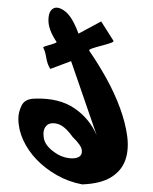

<svg xmlns="http://www.w3.org/2000/svg" viewBox="-20 -486 402 505"><path d="M196.3 -1Q160.2 -7.8 129.4 -25.4Q98.6 -43 76.2 -66.4Q53.7 -89.8 41 -117.7Q28.3 -145.5 28.3 -173.8Q28.3 -191.4 37.1 -209Q45.9 -226.6 73.2 -226.6Q135.7 -228.5 175.8 -201.2Q215.8 -173.8 234.4 -129.9L167 -325.2L112.3 -304.7Q104.5 -316.4 101.6 -334.5Q98.6 -352.5 93.8 -360.4Q92.8 -362.3 98.6 -364.3Q104.5 -366.2 111.8 -368.2Q119.1 -370.1 125 -372.6Q130.9 -375 127.9 -377Q107.4 -408.2 107.4 -432.1Q107.4 -456.1 119.6 -463.4Q131.8 -470.7 150.9 -456.5Q169.9 -442.4 186.5 -397.5L246.1 -429.7L278.3 -378.9Q280.3 -376 270 -372.6Q259.8 -369.1 246.6 -365.7Q233.4 -362.3 223.1 -358.9Q212.9 -355.5 214.8 -352.5Q238.3 -318.4 259.8 -279.8Q281.2 -241.2 295.4 -202.6Q309.6 -164.1 314.5 -128.4Q319.3 -92.8 309.6 -64.9Q299.8 -37.1 272.5 -20Q245.1 -2.9 196.3 -1ZM170.9 -126Q149.4 -156.2 129.9 -160.6Q110.4 -165 101.1 -154.3Q91.8 -143.6 95.2 -123Q98.6 -102.5 124 -85Q138.7 -74.2 156.7 -70.8Q174.8 -67.4 185.5 -72.3Q196.3 -77.1 195.3 -90.3Q194.3 -103.5 170.9 -126Z"/></svg>

Font: Covered By Your Grace
Style: Regular
Weight: 400
Designer: Kimberly Geswein
Foundry: Kimberly Geswein
Version: Version 1.0